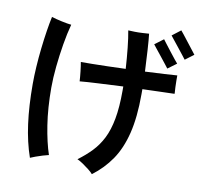

<svg xmlns="http://www.w3.org/2000/svg" viewBox="-97 -963 1206 1146"><g transform="rotate(10 506.0 -390.0)"><path d="M533 79Q523 67 505 53Q487 39 468 26Q449 13 433 6Q479 -28 515 -65.5Q551 -103 576 -152.5Q601 -202 614 -272.5Q627 -343 627 -443V-469Q548 -465 477 -461.5Q406 -458 365 -454Q364 -477 360 -512.5Q356 -548 352 -569Q378 -569 420.5 -569.5Q463 -570 515.5 -571.5Q568 -573 623 -575Q619 -640 612.5 -701.5Q606 -763 598 -804Q614 -803 638 -802.5Q662 -802 685.5 -803.5Q709 -805 724 -806Q728 -772 732 -709Q736 -646 739 -579Q804 -582 856 -585Q908 -588 933 -590Q933 -579 933 -559.5Q933 -540 934 -519.5Q935 -499 936 -486Q936 -481 936 -479Q902 -478 851.5 -476.5Q801 -475 742 -473V-442Q742 -303 718 -205.5Q694 -108 647.5 -40Q601 28 533 79ZM152 47Q121 -42 106.5 -149.5Q92 -257 92 -390Q92 -438 95.5 -494.5Q99 -551 105.5 -608.5Q112 -666 120 -717Q128 -768 136 -804Q161 -796 198 -788Q235 -780 257 -778Q242 -723 230.5 -654Q219 -585 212 -515.5Q205 -446 205 -388Q205 -264 221 -162Q237 -60 261 11Q247 14 225.5 20.5Q204 27 183.5 34.5Q163 42 152 47ZM960 -690Q958 -693 943 -712Q928 -731 909 -755Q890 -779 875 -797.5Q860 -816 858 -819L910 -859Q913 -856 928 -837Q943 -818 961.5 -794Q980 -770 995 -751Q1010 -732 1012 -729ZM867 -620Q865 -623 850 -642Q835 -661 816 -685Q797 -709 782 -727.5Q767 -746 765 -749L818 -789Q820 -786 835 -766.5Q850 -747 868.5 -723Q887 -699 902 -680.5Q917 -662 920 -659Z"/></g></svg>

Font: Zen Kaku Gothic Antique
Style: Bold
Weight: 700
Designer: Yoshimichi Ohira
Foundry: Positype
Version: Version 1.001